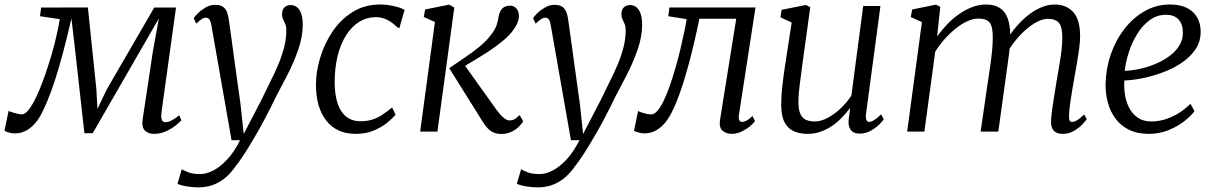

<svg xmlns="http://www.w3.org/2000/svg" viewBox="-48 -584 5388 852"><path d="M635.5 10Q609.5 10 594.8 -4.8Q580 -19.5 585 -54.5L631 -360L657 -502.5L576.5 -362.5L363.5 7H326.5L285 -364.5L269 -502Q249.5 -417 231.2 -348.8Q213 -280.5 195.8 -227.8Q178.5 -175 162.2 -136Q146 -97 131 -70Q110.5 -33.5 81.5 -12.8Q52.5 8 18.5 8Q9.5 8 -0.2 6Q-10 4 -17.8 1Q-25.5 -2 -28 -4L-10 -92Q-7.5 -90 4.2 -86.2Q16 -82.5 29.2 -79.5Q42.5 -76.5 49 -76.5Q63.5 -76.5 79.2 -96.8Q95 -117 110.8 -149.5Q126.5 -182 141 -220.8Q155.5 -259.5 167 -296.5Q174 -317 180.8 -340.8Q187.5 -364.5 194.2 -390.5Q201 -416.5 206.8 -443.8Q212.5 -471 217 -499L129.5 -512L134.5 -550.5L342 -551L379.5 -189.5L384.5 -101L427 -189.5L636.5 -550.5H733L668.5 -85Q668 -79 667.5 -68.8Q667 -58.5 671.2 -50.2Q675.5 -42 687 -42Q699.5 -42 715.8 -50.8Q732 -59.5 747 -72.5L757 -50.5Q751.5 -43.5 733.5 -28.8Q715.5 -14 690 -2Q664.5 10 635.5 10Z M890 -471.5Q886.5 -492 880.5 -498.8Q874.5 -505.5 866 -505.5Q856.5 -505.5 846.8 -499Q837 -492.5 823 -479L811.5 -503.5Q815.5 -510.5 829.5 -524.5Q843.5 -538.5 863.8 -550.5Q884 -562.5 907 -562.5Q929 -562.5 941.2 -554Q953.5 -545.5 959.2 -530.5Q965 -515.5 967.5 -495.5Q974 -449 980.5 -402.8Q987 -356.5 993.2 -310Q999.5 -263.5 1006 -217.2Q1012.5 -171 1019 -124.5L1033.5 10.5L1111.5 -139.5Q1132.5 -183.5 1152.2 -222.8Q1172 -262 1187.8 -299.8Q1203.5 -337.5 1213 -374.8Q1222.5 -412 1222.5 -451.5Q1222.5 -466.5 1217.8 -477.5Q1213 -488.5 1208.2 -498.5Q1203.5 -508.5 1203.5 -520Q1203.5 -541.5 1214.5 -551.5Q1225.5 -561.5 1241.5 -561.5Q1259 -561.5 1271 -551.2Q1283 -541 1289.2 -521.5Q1295.5 -502 1295.5 -474.5Q1295.5 -422 1275.8 -364.8Q1256 -307.5 1228 -253Q1200 -198.5 1175.5 -152.5Q1154 -108 1133.2 -68.2Q1112.5 -28.5 1093 5.5Q1073.5 39.5 1056.2 67.5Q1039 95.5 1024 117.5Q1009 139.5 996.5 155Q982 176.5 959.8 197.8Q937.5 219 905.8 233.2Q874 247.5 830.5 247.5Q808.5 247.5 781.5 243.2Q754.5 239 739.5 231.5L758.5 167Q766.5 172 786.8 180.2Q807 188.5 841 188.5Q866.5 188.5 896.8 173.5Q927 158.5 958.5 125.5Q990 92.5 1017.5 38H979.5Z M1529.5 10Q1446.5 10 1400.2 -48.5Q1354 -107 1354 -208Q1354 -266 1372.8 -328Q1391.5 -390 1427.5 -443.8Q1463.5 -497.5 1516.8 -530.8Q1570 -564 1639 -564Q1665.5 -564 1696 -557.8Q1726.5 -551.5 1747.5 -540.5L1724 -458.5L1712.5 -465Q1700 -478 1684.8 -487.8Q1669.5 -497.5 1653.8 -502.8Q1638 -508 1622 -508Q1580 -508 1546 -487Q1512 -466 1487.5 -427Q1463 -388 1450 -335Q1437 -282 1437 -217.5Q1437.5 -161.5 1450.8 -123.2Q1464 -85 1489.5 -65.5Q1515 -46 1551 -46Q1581 -46 1604.5 -53.5Q1628 -61 1649 -75Q1670 -89 1692 -107L1707.5 -75Q1695 -60 1670.8 -40Q1646.5 -20 1611.2 -5Q1576 10 1529.5 10Z M1816.5 0 1882 -486.5 1832.5 -508.5 1838.5 -542 1945.5 -563.5 1968 -550.5 1893 0ZM2175.5 10.5Q2159 10.5 2144.5 4.8Q2130 -1 2117.5 -13.2Q2105 -25.5 2094 -44L1945.5 -281.5Q1982.5 -307.5 2017.2 -330.5Q2052 -353.5 2082.2 -378.8Q2112.5 -404 2135.5 -435.5Q2151 -456.5 2157 -476.5Q2163 -496.5 2165 -512Q2168 -528 2174.8 -538.5Q2181.5 -549 2192 -554Q2202.5 -559 2214.5 -559Q2231.5 -559 2242.5 -547.5Q2253.5 -536 2254.5 -517.5Q2255.5 -503.5 2250 -487.5Q2244.5 -471.5 2232.5 -454.5Q2214.5 -428 2182.8 -402Q2151 -376 2115.8 -353.2Q2080.5 -330.5 2050 -312.5Q2019.5 -294.5 2004 -284L2002.5 -310.5L2156.5 -95Q2170.5 -75.5 2185.5 -62.5Q2200.5 -49.5 2213 -49.5Q2223.5 -49.5 2233 -53.8Q2242.5 -58 2257.5 -73.5L2273.5 -46Q2266 -32.5 2252 -19.5Q2238 -6.5 2218.8 2Q2199.5 10.5 2175.5 10.5Z M2396 -471.5Q2392.5 -492 2386.5 -498.8Q2380.5 -505.5 2372 -505.5Q2362.5 -505.5 2352.8 -499Q2343 -492.5 2329 -479L2317.5 -503.5Q2321.5 -510.5 2335.5 -524.5Q2349.5 -538.5 2369.8 -550.5Q2390 -562.5 2413 -562.5Q2435 -562.5 2447.2 -554Q2459.5 -545.5 2465.2 -530.5Q2471 -515.5 2473.5 -495.5Q2480 -449 2486.5 -402.8Q2493 -356.5 2499.2 -310Q2505.5 -263.5 2512 -217.2Q2518.5 -171 2525 -124.5L2539.5 10.5L2617.5 -139.5Q2638.5 -183.5 2658.2 -222.8Q2678 -262 2693.8 -299.8Q2709.5 -337.5 2719 -374.8Q2728.5 -412 2728.5 -451.5Q2728.5 -466.5 2723.8 -477.5Q2719 -488.5 2714.2 -498.5Q2709.5 -508.5 2709.5 -520Q2709.5 -541.5 2720.5 -551.5Q2731.5 -561.5 2747.5 -561.5Q2765 -561.5 2777 -551.2Q2789 -541 2795.2 -521.5Q2801.5 -502 2801.5 -474.5Q2801.5 -422 2781.8 -364.8Q2762 -307.5 2734 -253Q2706 -198.5 2681.5 -152.5Q2660 -108 2639.2 -68.2Q2618.5 -28.5 2599 5.5Q2579.5 39.5 2562.2 67.5Q2545 95.5 2530 117.5Q2515 139.5 2502.5 155Q2488 176.5 2465.8 197.8Q2443.5 219 2411.8 233.2Q2380 247.5 2336.5 247.5Q2314.5 247.5 2287.5 243.2Q2260.5 239 2245.5 231.5L2264.5 167Q2272.5 172 2292.8 180.2Q2313 188.5 2347 188.5Q2372.5 188.5 2402.8 173.5Q2433 158.5 2464.5 125.5Q2496 92.5 2523.5 38H2485.5Z M3231.5 -77.5Q3228.5 -59 3232.5 -51Q3236.5 -43 3243 -43Q3253 -43 3264.5 -48.8Q3276 -54.5 3291 -69L3302.5 -47Q3298.5 -40 3283.2 -26.5Q3268 -13 3245.8 -1.5Q3223.5 10 3199 10Q3174 10 3158 -4.2Q3142 -18.5 3147 -51L3219 -501H3055.5Q3032 -387 3009.5 -304Q2987 -221 2966 -163.5Q2945 -106 2924.5 -70Q2904 -33.5 2875 -12.8Q2846 8 2810.5 8Q2799.5 8 2783.2 3.5Q2767 -1 2765.5 -4L2783.5 -91.5Q2786 -89.5 2795.8 -86Q2805.5 -82.5 2818 -79.5Q2830.5 -76.5 2842 -76.5Q2856.5 -76.5 2870.5 -93.5Q2884.5 -110.5 2898 -138.8Q2911.5 -167 2923.8 -202Q2936 -237 2946.5 -273.5Q2960.5 -320 2971 -365Q2981.5 -410 2989 -445.5Q2996.5 -481 2999 -499L2917.5 -512L2922.5 -551H3304.5Z M3535.5 10Q3500 10 3473.8 -2Q3447.5 -14 3433 -42.2Q3418.5 -70.5 3418.5 -120Q3418.5 -137 3419.8 -158.2Q3421 -179.5 3423.8 -203.5Q3426.5 -227.5 3429.5 -251Q3432.5 -274.5 3436 -294.5L3465 -484L3415 -507.5L3420.5 -540.5L3528.5 -562L3547.5 -552L3511.5 -290.5Q3509 -269.5 3506.2 -249Q3503.5 -228.5 3500.8 -208.8Q3498 -189 3496.5 -170Q3495 -151 3495 -132.5Q3495 -97 3503.8 -78Q3512.5 -59 3529 -52Q3545.5 -45 3567.5 -45Q3596 -45 3626.5 -61.8Q3657 -78.5 3684.2 -104.8Q3711.5 -131 3730 -160L3782.5 -557.5H3859L3795 -79Q3792.5 -61 3796.5 -52Q3800.5 -43 3808 -43Q3818 -43 3831 -51Q3844 -59 3862 -76.5L3873.5 -54.5Q3869.5 -47.5 3854 -32Q3838.5 -16.5 3815.8 -3.8Q3793 9 3766 9Q3738.5 9 3726.2 -9Q3714 -27 3718.5 -56Q3718.5 -57.5 3719 -62.8Q3719.5 -68 3720.8 -75Q3722 -82 3722.8 -89.2Q3723.5 -96.5 3724 -102.5L3723 -103.5Q3707 -82 3687.2 -61.5Q3667.5 -41 3643.8 -25Q3620 -9 3593 0.5Q3566 10 3535.5 10Z M4124.5 -553.5 4110.5 -422.5Q4131 -451 4155.8 -476.8Q4180.5 -502.5 4208.8 -522Q4237 -541.5 4267 -552.8Q4297 -564 4327 -564Q4364 -564 4387.8 -549.2Q4411.5 -534.5 4423.2 -503.8Q4435 -473 4435 -423.5Q4435 -419.5 4434.5 -414.8Q4434 -410 4433.8 -404.5Q4433.5 -399 4432.5 -393L4419.5 -407Q4438.5 -438.5 4462.8 -466.8Q4487 -495 4514.8 -516.8Q4542.5 -538.5 4572.2 -551.2Q4602 -564 4633 -564Q4683 -564 4714 -531Q4745 -498 4745 -422.5Q4745 -400 4741 -369.8Q4737 -339.5 4731.5 -307Q4726 -274.5 4720.5 -245.5Q4716 -219 4710.8 -189.2Q4705.5 -159.5 4701.5 -130.2Q4697.5 -101 4696 -77Q4695 -60.5 4697.5 -51.8Q4700 -43 4708 -43Q4719.5 -43 4732.2 -50.8Q4745 -58.5 4763 -76L4774.5 -55Q4769.5 -47 4754.5 -31.5Q4739.5 -16 4717.2 -3Q4695 10 4668 10Q4650 10 4638.2 3.8Q4626.5 -2.5 4621 -15.2Q4615.5 -28 4616 -47.5Q4617 -70 4621.2 -100.5Q4625.5 -131 4631 -163.8Q4636.5 -196.5 4641 -226.5Q4645.5 -254.5 4651.5 -287.8Q4657.5 -321 4661.8 -354.8Q4666 -388.5 4666 -417.5Q4666 -466 4650.5 -483.2Q4635 -500.5 4602.5 -500.5Q4581 -500.5 4556 -488Q4531 -475.5 4505.5 -453.5Q4480 -431.5 4457 -402.8Q4434 -374 4416.5 -341.5L4434 -390Q4432.5 -367.5 4429.2 -341.5Q4426 -315.5 4422.2 -290Q4418.5 -264.5 4415.5 -242L4382 0H4303.5L4336 -223.5Q4340.5 -252.5 4345.5 -286.8Q4350.5 -321 4354 -355Q4357.5 -389 4357.5 -417.5Q4357.5 -466.5 4343.5 -484Q4329.5 -501.5 4293 -501.5Q4270.5 -501.5 4245 -490Q4219.5 -478.5 4193.8 -458Q4168 -437.5 4144.2 -411Q4120.5 -384.5 4102 -354.5L4054 0H3977.5L4043 -486L3993.5 -508.5L4000 -542L4106 -563.5Z M5252.5 -91Q5238.5 -71 5209 -47.5Q5179.5 -24 5138.8 -7Q5098 10 5050.5 10Q4998.5 10 4961.2 -8.5Q4924 -27 4901 -59Q4878 -91 4867.8 -130.2Q4857.5 -169.5 4858 -211Q4859.5 -280.5 4881.5 -343.8Q4903.5 -407 4942.2 -456.5Q4981 -506 5032.2 -535Q5083.5 -564 5144 -564Q5190 -564 5220.2 -548.2Q5250.5 -532.5 5265.2 -505.2Q5280 -478 5280 -443.5Q5280 -398 5255.5 -363Q5231 -328 5191.5 -302.5Q5152 -277 5106 -260.5Q5060 -244 5016.2 -235.8Q4972.5 -227.5 4941.5 -227Q4939 -197.5 4943.8 -165.8Q4948.5 -134 4962.2 -106.5Q4976 -79 5000.5 -62Q5025 -45 5062 -45Q5090 -45 5119.2 -53.5Q5148.5 -62 5178 -79.2Q5207.5 -96.5 5234.5 -123.5ZM5126.5 -518.5Q5086.5 -518.5 5054.2 -495Q5022 -471.5 4998.8 -434Q4975.5 -396.5 4961.5 -353.2Q4947.5 -310 4943 -269.5Q4976.5 -271 5012.5 -279Q5048.5 -287 5082 -301.5Q5115.5 -316 5142.5 -336Q5169.5 -356 5185.2 -382Q5201 -408 5201 -438.5Q5201 -478 5181.2 -498.2Q5161.5 -518.5 5126.5 -518.5Z"/></svg>

Font: Merriweather 28pt Light
Style: Italic
Weight: 300
Italic angle: -7.8°
Version: Version 2.101